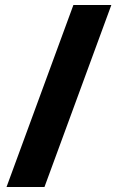

<svg xmlns="http://www.w3.org/2000/svg" viewBox="-20 -739 466 764"><path d="M423 -719 157 5H6L272 -719Z"/></svg>

Font: Noto Sans Gujarati ExtraBold
Style: Regular
Weight: 800
Designer: Jelle Bosma - Monotype Design Team, Universal Thirst
Foundry: Monotype Imaging Inc.
Version: Version 2.106; ttfautohint (v1.8.4.7-5d5b)